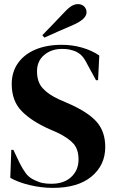

<svg xmlns="http://www.w3.org/2000/svg" viewBox="-20 -896 561 934"><path d="M237 18Q182 18 125 4.5Q68 -9 30 -31L35 -167H45L76 -102Q90 -74 106 -52.5Q122 -31 150 -19Q170 -9 188.5 -5.5Q207 -2 230 -2Q291 -2 326.5 -35Q362 -68 362 -120Q362 -169 338 -196.5Q314 -224 261 -250L220 -268Q134 -306 85.5 -355.5Q37 -405 37 -487Q37 -546 67.5 -589Q98 -632 152.5 -655Q207 -678 280 -678Q333 -678 380.5 -664Q428 -650 463 -626L457 -506H447L406 -581Q389 -616 372 -630.5Q355 -645 333 -651Q320 -655 309 -656.5Q298 -658 281 -658Q230 -658 195 -628.5Q160 -599 160 -549Q160 -498 187 -467.5Q214 -437 266 -413L312 -393Q408 -351 450 -303.5Q492 -256 492 -181Q492 -93 425.5 -37.5Q359 18 237 18ZM186 -725Q212 -751 238 -778.5Q264 -806 288 -831Q313 -858 328.5 -867Q344 -876 359 -876Q378 -876 389.5 -864.5Q401 -853 401 -836Q401 -804 339 -776Q302 -760 267.5 -745Q233 -730 196 -713Z"/></svg>

Font: DM Serif Display
Style: Regular
Weight: 400
Designer: Colophon Foundry, Frank Grießhammer
Foundry: Colophon Foundry
Version: Version 5.200; ttfautohint (v1.8.3)